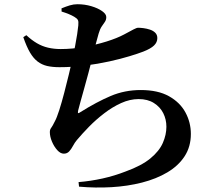

<svg xmlns="http://www.w3.org/2000/svg" viewBox="-20 -818 1040 891"><path d="M102.2 -654.7Q126.6 -632 151.1 -617.6Q175.6 -603.2 203 -596.8Q230.3 -590.4 261.8 -590.4Q315.2 -590.4 370.6 -600.3Q426 -610.2 474.9 -625.5Q523.7 -640.9 555.5 -657.9Q585.5 -674.1 599.8 -681.6Q614.2 -689.2 620.9 -689.2Q631.5 -689.2 646.3 -687.3Q661 -685.4 675.7 -680.6Q690.5 -675.8 700.3 -666.2Q710.1 -656.6 710.1 -641.1Q710.1 -621.6 694.7 -606.8Q679.4 -592 645.1 -578.6Q621.5 -569.5 580.8 -557.1Q540.2 -544.7 487.7 -533.1Q435.2 -521.5 375.9 -513.8Q316.6 -506.2 255.9 -506.2Q223.5 -506.2 198.9 -511.8Q174.4 -517.5 154.8 -532.3Q135.2 -547.2 119.2 -574.3Q103.3 -601.5 88.1 -645.5ZM265.8 -764.4 265.5 -779.2Q286.4 -787.8 303.9 -793.1Q321.5 -798.4 339.1 -798.4Q373.2 -798.4 403.8 -789.3Q434.4 -780.2 453.8 -766.5Q473.2 -752.8 473.2 -738.9Q473.2 -725.8 466.7 -716.5Q460.3 -707.2 452.1 -695.3Q443.9 -683.4 437.7 -662.1Q431 -640.1 423.5 -610.5Q416 -580.9 407.2 -544.2Q399.4 -514.1 390.2 -478.8Q380.9 -443.6 371.2 -409.4Q361.5 -375.2 354.1 -348.1Q346.7 -320.9 342.6 -305.1Q340.5 -295.6 342.5 -293.5Q344.5 -291.3 353.3 -297.8Q428.6 -345 493.7 -372.6Q558.9 -400.2 633.1 -400.2Q713.1 -400.2 764.3 -371.4Q815.6 -342.6 840.6 -296.2Q865.7 -249.8 865.7 -196.5Q865.7 -137.2 836.7 -92.8Q807.8 -48.4 756.6 -18.1Q705.5 12.2 639 29.2Q572.5 46.2 497.6 50.6Q422.7 54.9 346.8 48.2L344.5 27.1Q401.3 22.4 456.2 10.2Q511.1 -2 562.6 -22.1Q636.5 -48.8 677.7 -82.7Q719 -116.7 735.6 -154.7Q752.2 -192.6 752.2 -229.8Q752.2 -263.9 737.6 -292.9Q723 -321.8 694.1 -340Q665.3 -358.2 623.3 -358.2Q582.8 -358.2 542.1 -339.7Q501.5 -321.3 463.4 -292Q425.2 -262.7 393 -229.8Q360.9 -196.9 336.5 -167.8Q326.9 -156.5 318.9 -141.4Q310.9 -126.3 301.2 -115.6Q291.5 -104.9 276.2 -104.9Q260.4 -104.9 245.6 -121.4Q230.8 -137.9 221.1 -161Q211.3 -184.1 211.3 -205.1Q211.3 -216.7 217.2 -224.2Q223.1 -231.8 233.8 -253.5Q243.5 -270.9 255 -306.9Q266.5 -342.9 277.9 -386.8Q289.3 -430.7 299.5 -472.6Q309.6 -514.6 316.3 -544.7Q323.3 -575.9 328.7 -605.2Q334.2 -634.5 338.1 -659.2Q342 -683.9 343.4 -700.2Q345.2 -718.4 341.2 -725.5Q337.3 -732.7 324.6 -740.1Q313.3 -746.8 299.4 -752.5Q285.5 -758.3 265.8 -764.4Z"/></svg>

Font: Noto Serif SC
Style: Regular
Weight: 200
Designer: Ryoko NISHIZUKA 西塚涼子 (kana & ideographs); Frank Grießhammer (Latin, Greek & Cyrillic); Wenlong ZHANG 张文龙 (bopomofo); San
Foundry: Adobe
Version: Version 2.001;hotconv 1.1.0;makeotfexe 2.6.0